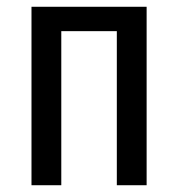

<svg xmlns="http://www.w3.org/2000/svg" viewBox="-20 -547 526 567"><path d="M325 -455H161V0H73V-527H413V0H325Z"/></svg>

Font: Fira Sans Compressed
Style: Regular
Weight: 400
Width: 1
Designer: bBox Type GmbH & Carrois Corporate GbR & Edenspiekermann AG
Foundry: bBox Type GmbH & Carrois Corporate GbR & Edenspiekermann AG
Version: Version 4.301